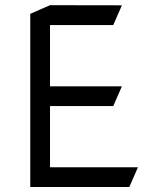

<svg xmlns="http://www.w3.org/2000/svg" viewBox="-20 -749 602 759"><path d="M177.7 -329.6V-87.9H525.4L491.2 -9.8H99.6V-694.3L177.7 -728.5L461.9 -728L427.7 -649.9H177.7V-407.7H461.9L427.7 -329.6Z"/></svg>

Font: NovaMono
Style: Regular
Weight: 400
Monospace: yes
Version: Version 1.2